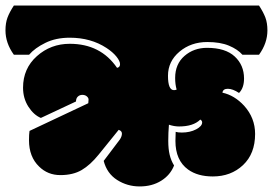

<svg xmlns="http://www.w3.org/2000/svg" viewBox="-74 -670 987 694"><path d="M349.1 -424.8Q359.9 -426.8 359.9 -438Q359.9 -449.2 346.7 -465.6Q333.5 -481.9 311 -496.6Q254.4 -533.7 178.2 -533.7Q127.9 -533.7 90.1 -515.1Q52.2 -496.6 31.2 -472.2H-23.9Q-54.2 -514.2 -54.2 -560.1Q-54.2 -586.9 -46.9 -606.4Q-39.6 -626 -23.9 -649.9H862.3Q877.9 -626 885.3 -606.4Q892.6 -586.9 892.6 -560.1Q892.6 -514.2 862.3 -472.2H802.2Q785.2 -491.7 753.7 -504.9Q722.2 -518.1 675.3 -518.1Q616.2 -518.1 574.7 -483.2Q533.2 -448.2 533.2 -396.2Q533.2 -344.2 554.7 -344.2Q560.5 -344.2 564.5 -346.2Q559.1 -364.7 559.1 -388.2Q559.1 -438.5 592.8 -467.8Q626.5 -497.1 674.3 -497.1Q740.7 -497.1 774.4 -465.8Q808.1 -434.6 808.1 -386.2Q808.1 -352.1 790 -334Q767.1 -349.1 749.5 -349.1Q731.9 -349.1 730 -335Q773.4 -325.7 808.6 -287.6Q848.1 -243.7 848.1 -186Q848.1 -114.3 804.4 -73.2Q760.7 -32.2 695.3 -32.2Q640.6 -32.2 606 -57.1Q560.1 -90.3 560.1 -160.6Q560.1 -172.9 561 -193.4Q569.8 -190.9 583 -190.9Q612.8 -190.9 634.8 -202.4Q656.7 -213.9 656.7 -227.5Q656.7 -233.9 649.9 -237.8Q625 -212.9 573.2 -212.9Q555.7 -212.9 536.6 -219.2Q534.2 -190.9 534.2 -161.1Q534.2 -131.3 539.3 -110.4Q544.4 -89.4 555.2 -71.8Q541.5 -37.1 508.5 -16.6Q475.6 3.9 430.9 3.9Q386.2 3.9 349.4 -19.5Q312.5 -43 300.8 -88.4Q353 -156.7 359.4 -166Q366.7 -177.2 366.7 -187Q366.7 -196.8 355 -200.7L282.7 -111.3Q252.4 -73.7 221.2 -55.4Q189.9 -37.1 144.3 -37.1Q98.6 -37.1 67.4 -67.9Q30.8 -103 30.8 -163.1Q30.8 -184.6 32.7 -196.8L245.1 -296.9Q246.1 -303.7 246.1 -310.1Q246.1 -316.4 239.7 -321.8Q233.4 -327.1 223.6 -327.1Q213.9 -327.1 207.3 -320.8Q200.7 -314.5 200.7 -303.2L73.7 -243.7Q47.9 -254.4 28.6 -284.4Q9.3 -314.5 9.3 -353Q9.3 -422.4 59.3 -467Q109.4 -511.7 178.2 -511.7Q289.6 -511.7 349.1 -424.8Z"/></svg>

Font: Modak
Style: Regular
Weight: 400
Version: Version 1.036;PS Version 1.000;hotconv 1.0.79;makeotf.lib2.5